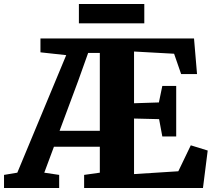

<svg xmlns="http://www.w3.org/2000/svg" viewBox="-66 -934 1062 954"><path d="M-46 0V-65L20 -76L263 -660L135 -674V-743H898L913 -566H834L799 -667L600 -678V-421L723.5 -425L740.5 -507H809.5V-256H740.5L724.5 -342L600 -345V-69L820 -83L882 -212L966 -186L942.5 0H352V-65L430 -76V-205H202L154 -76L228 -65V0ZM230 -284H430V-671H372L322 -531ZM651 -914V-818H326V-914Z"/></svg>

Font: Merriweather Light 18pt Black
Style: Regular
Weight: 900
Version: Version 2.100